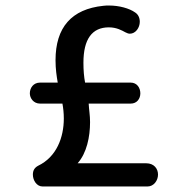

<svg xmlns="http://www.w3.org/2000/svg" viewBox="-20 -669 680 695"><path d="M206 -294C209 -278 211 -259 211 -240C211 -172 185 -101 118 -69C105 -62 99 -52 99 -37C99 -16 113 6 134 6H509C511 6 512 6 514 6C537 6 552 -16 552 -37C552 -58 538 -78 509 -78H261C294 -115 306 -174 306 -227C306 -252 302 -273 301 -294H453C476 -294 488 -312 488 -331C488 -351 476 -370 453 -370H288C284 -391 282 -414 282 -442C282 -527 313 -570 374 -570C402 -570 421 -559 434 -552C440 -549 445 -547 450 -547C471 -547 486 -569 486 -590C486 -605 480 -617 469 -624C448 -639 411 -649 375 -649C368 -649 361 -649 354 -648C239 -636 181 -570 181 -451C181 -419 185 -393 189 -370H125C101 -370 88 -351 88 -331C88 -314 101 -294 125 -294Z"/></svg>

Font: Dongle
Style: Regular
Weight: 400
Designer: Yanghee Ryu
Foundry: Yanghee Ryu
Version: Version 2.000